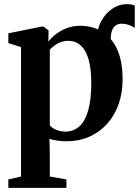

<svg xmlns="http://www.w3.org/2000/svg" viewBox="-20 -674 674 931"><path d="M510.5 -358 467 -413.5 450 -483.5Q450 -532.5 470.8 -571Q491.5 -609.5 524.5 -631.8Q557.5 -654 593.5 -654Q619 -654 633.5 -646.5V-539Q620.5 -547.5 604.2 -553.2Q588 -559 568.5 -559Q555 -559 543.8 -552.5Q532.5 -546 525.2 -530.8Q518 -515.5 517 -489.5ZM20.5 237V196L82 182V-445.5L20.5 -465V-512.5L181.5 -545H191.5L215.5 -526.5L214.5 -471.5Q225.5 -487.5 247.5 -505.5Q269.5 -523.5 300.5 -536.2Q331.5 -549 368 -549Q428.5 -549 475.2 -520.5Q522 -492 548.2 -434.5Q574.5 -377 574.5 -288.5Q574.5 -224 555.2 -169.2Q536 -114.5 499.8 -74Q463.5 -33.5 413.5 -11.2Q363.5 11 302 11Q278 11 254.8 7.2Q231.5 3.5 220 -1L221.5 75.5V182L302 196V237ZM298.5 -36Q336 -36 364 -60.5Q392 -85 407.2 -137Q422.5 -189 422.5 -271Q422.5 -327 414.2 -366.2Q406 -405.5 390.8 -429.8Q375.5 -454 355.5 -465Q335.5 -476 312.5 -476Q290 -476 272 -468.8Q254 -461.5 241.5 -451.5Q229 -441.5 221.5 -433V-67Q229.5 -54.5 250.8 -45.2Q272 -36 298.5 -36Z"/></svg>

Font: Merriweather 72pt
Style: Bold
Weight: 700
Version: Version 2.100